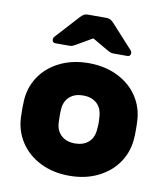

<svg xmlns="http://www.w3.org/2000/svg" viewBox="-85 -826 786 907"><g transform="rotate(10 308.0 -372.5)"><path d="M35 0ZM308 10Q229 10 168 -21Q107 -52 73 -104.5Q39 -157 36 -221L35 -260L36 -298Q38 -362 72 -415Q106 -468 167.5 -499Q229 -530 308 -530Q387 -530 448.5 -499Q510 -468 544 -415Q578 -362 580 -298Q581 -288 581 -260Q581 -231 580 -221Q577 -157 543 -104.5Q509 -52 448 -21Q387 10 308 10ZM400 -226Q402 -246 402 -260Q402 -274 400 -294Q397 -332 372.5 -353.5Q348 -375 308 -375Q268 -375 243.5 -353.5Q219 -332 216 -294Q215 -284 215 -260Q215 -236 216 -226Q219 -188 243.5 -166.5Q268 -145 308 -145Q348 -145 372.5 -166.5Q397 -188 400 -226ZM389 -736 491 -624Q496 -619 496 -611Q496 -595 480 -595H413Q404 -595 397 -598Q390 -601 382 -606L308 -649L234 -606Q226 -601 219 -598Q212 -595 203 -595H136Q120 -595 120 -611Q120 -619 125 -624L227 -736Q237 -747 245 -751Q253 -755 264 -755H352Q363 -755 371 -751Q379 -747 389 -736Z"/></g></svg>

Font: Hezaedrus
Style: Bold
Weight: 700
Designer: Hubert & Fischer
Foundry: Hubert & Fischer
Version: Version 1.10;September 3, 2019;FontCreator 11.5.0.2425 64-bi